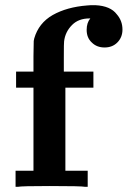

<svg xmlns="http://www.w3.org/2000/svg" viewBox="-20 -720 492 740"><path d="M308 0Q294 -3 172 -3Q62 -3 49 0H40V-62H109V-382H42V-444H109V-503L110 -562L112 -572Q129 -631 183 -662Q238 -693 316 -699Q322 -699 330 -700H348Q406 -697 430 -665Q452 -640 452 -606Q452 -576 432 -556Q413 -537 383 -537Q353 -537 334 -556Q314 -574 314 -605Q314 -632 328 -649H325Q283 -649 258 -624Q231 -597 227 -560Q226 -557 226 -498V-444H340V-382H232V-62H318V0Z"/></svg>

Font: KaTeX_Main
Style: Bold
Weight: 700
Version: Version